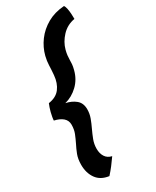

<svg xmlns="http://www.w3.org/2000/svg" viewBox="-250 -855 918 1131"><g transform="rotate(-30 209.0 -289.0)"><path d="M134 212Q78 204.5 50.5 166Q23 127.5 23 71.5Q23 32.5 34.2 3.2Q45.5 -26 59 -52Q71.5 -77.5 82 -103.5Q92.5 -129.5 92.5 -162.5Q92.5 -190.5 71.8 -208.8Q51 -227 14 -235Q14 -244 16.8 -259Q19.5 -274 23 -288Q26.5 -301.5 31.2 -315.5Q36 -329.5 40 -338.5Q92.5 -346 118.2 -380Q144 -414 148.5 -466Q150.5 -487 151.2 -502.5Q152 -518 152.5 -531.5Q153 -546 155 -559.8Q157 -573.5 161 -590.5Q174 -641.5 206.2 -685Q238.5 -728.5 288.2 -756.8Q338 -785 403 -789.5Q409.5 -781 413 -763.2Q416.5 -745.5 417.5 -726Q418.5 -706.5 418.5 -693Q366 -684 330.2 -645.8Q294.5 -607.5 282.5 -562Q277.5 -542.5 275.8 -527.8Q274 -513 274 -499Q274 -484.5 272.8 -469Q271.5 -453.5 266 -433Q252 -377.5 212.8 -340Q173.5 -302.5 124 -290Q163.5 -282 190.8 -259.5Q218 -237 218 -194.5Q218 -164.5 207.8 -136.8Q197.5 -109 184.5 -82Q171 -53.5 160 -24.8Q149 4 149 35.5Q149 67 163.2 89.5Q177.5 112 207 118.5Q189.5 143.5 171.8 166.8Q154 190 134 212Z"/></g></svg>

Font: Grandstander SemiBold
Style: Italic
Weight: 600
Italic angle: -15°
Designer: Tyler Finck
Foundry: Etcetera Type Co
Version: Version 1.200; ttfautohint (v1.8.3)